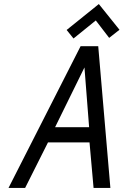

<svg xmlns="http://www.w3.org/2000/svg" viewBox="-20 -928 610 948"><path d="M570 -781 468 -908 309 -780 343 -738 453 -827 519 -741ZM525 0 465 -700H378L22 0H104L217 -225H422L442 0ZM252 -300 397 -595 420 -300Z"/></svg>

Font: Advent Pro Medium
Style: Italic
Weight: 500
Italic angle: -12°
Version: Version 3.000